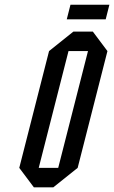

<svg xmlns="http://www.w3.org/2000/svg" viewBox="-20 -802 488 822"><path d="M125 0 62.5 -83.3 190 -583.3 294.2 -666.7H377.5L440 -583.3L312.5 -83.3L208.3 0ZM145.8 -83.3H229.2L356.7 -583.3H273.3ZM265.8 -719.2 281.7 -781.7H448.3L432.5 -719.2Z"/></svg>

Font: Yulong
Style: Italic
Weight: 400
Italic angle: -14.25°
Designer: GGBotNet
Foundry: f0n7.com
Version: 1.00